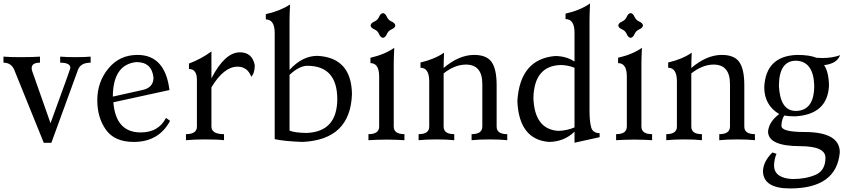

<svg xmlns="http://www.w3.org/2000/svg" viewBox="-23 -793 4813 1086"><path d="M267.6 14.6H224.6L57.6 -397.9Q40.5 -438.5 -3.4 -438.5V-472.7Q30.8 -469.7 91.3 -469.7Q166.5 -469.7 203.1 -472.7V-438.5Q156.2 -438.5 156.2 -407.7Q156.2 -397.9 159.2 -390.6L262.7 -96.2Q375 -402.8 375 -408.7Q375 -438.5 317.4 -438.5V-472.7Q352.1 -469.7 403.3 -469.7Q454.1 -469.7 489.7 -472.7V-438.5Q432.6 -438.5 418 -397.9Z M733.9 9.8Q625 9.8 576.2 -59.1Q527.3 -127.9 527.3 -226.1Q527.3 -329.6 590.3 -406Q653.3 -482.4 754.4 -482.4Q911.1 -482.4 935.5 -283.7L618.2 -214.4Q631.8 -43.9 772.9 -43.9Q873.5 -43.9 916 -126L939 -109.4Q875 9.8 733.9 9.8ZM615.2 -246.6 784.2 -284.2Q845.2 -297.9 845.2 -354Q835.9 -441.9 748.5 -441.9Q616.2 -428.2 615.2 -246.6Z M1244.1 0Q1209 -4.4 1136.2 -4.4Q1073.7 -4.4 1028.8 0V-34.2Q1090.8 -34.2 1090.8 -77.1V-340.8Q1090.8 -402.8 1045.9 -402.8V-433.6Q1113.3 -458.5 1172.9 -502V-350.1Q1249 -497.1 1334 -497.1Q1403.8 -497.1 1418 -424.3Q1418 -379.4 1398.4 -358.9Q1376.5 -416 1320.3 -416Q1242.2 -415 1172.9 -298.8V-77.1Q1172.9 -34.2 1244.1 -34.2Z M1710.9 -41Q1883.3 -47.4 1884.8 -231Q1884.8 -420.9 1714.8 -420.9Q1669.4 -420.4 1614.7 -369.6V-54.2Q1643.6 -42 1710.9 -41ZM1687 9.8Q1584 5.9 1530.8 -5.9V-608.9Q1529.8 -683.1 1480.5 -683.1V-712.9Q1561.5 -731 1617.7 -767.6Q1614.7 -710 1614.7 -678.7V-397.5Q1686.5 -477.1 1772.5 -477.1Q1963.9 -467.3 1967.8 -262.2Q1960 -2 1687 9.8Z M2143.1 -579.1Q2129.4 -580.6 2121.3 -599.9Q2113.3 -619.1 2094 -627.2Q2074.7 -635.3 2073.2 -648.9Q2074.7 -662.6 2094 -670.9Q2113.3 -679.2 2121.3 -698.2Q2129.4 -717.3 2143.1 -718.8Q2156.7 -717.3 2165 -698.2Q2173.3 -679.2 2192.4 -670.9Q2211.4 -662.6 2212.9 -648.9Q2211.4 -635.3 2192.4 -627.2Q2173.3 -619.1 2165 -599.9Q2156.7 -580.6 2143.1 -579.1ZM2264.6 0Q2223.6 -2.9 2164.1 -3.4Q2104.5 -2.9 2061 0V-34.2Q2121.6 -34.2 2121.6 -77.1V-360.4Q2121.6 -436 2072.3 -436V-466.3Q2153.3 -484.9 2207 -522.5Q2204.1 -463.4 2204.1 -431.6V-77.1Q2204.1 -34.2 2264.6 -34.2Z M2846.2 0Q2805.7 -4.4 2746.6 -4.4Q2687.5 -4.4 2644.5 0V-34.2Q2704.6 -34.2 2705.1 -76.7V-317.9Q2705.1 -427.7 2612.3 -427.7Q2549.8 -427.7 2486.3 -377.9V-76.7Q2486.3 -34.2 2546.4 -34.2V0Q2505.9 -4.4 2446.8 -4.4Q2387.7 -4.4 2344.7 0V-34.2Q2404.8 -34.2 2404.8 -76.7V-334.5Q2404.3 -409.7 2355.5 -409.7V-439.5Q2435.5 -458 2488.8 -495.1Q2486.3 -448.7 2486.3 -408.7Q2573.7 -482.4 2658.7 -482.4Q2730 -482.4 2758.1 -441.7Q2786.1 -400.9 2786.1 -311.5V-76.7Q2786.1 -34.2 2846.2 -34.2Z M3135.7 -52.7Q3183.1 -54.2 3226.6 -72.3V-409.7Q3190.4 -424.3 3149.4 -425.3Q2998.5 -421.4 2994.1 -239.3Q3000 -61 3135.7 -52.7ZM3226.6 14.2V-48.3Q3168.5 8.3 3082.5 9.8Q2913.1 -3.4 2903.3 -220.2Q2917.5 -458.5 3116.2 -476.1Q3179.7 -476.1 3226.6 -444.8V-607.9Q3226.6 -685.1 3175.8 -685.1V-715.8Q3259.3 -734.9 3314.5 -773.4Q3311.5 -712.9 3311.5 -680.7V-161.6Q3312 -102.1 3321.3 -71.3Q3330.6 -40.5 3368.7 -39.6V-17.1Z M3543.9 -579.1Q3530.3 -580.6 3522.2 -599.9Q3514.2 -619.1 3494.9 -627.2Q3475.6 -635.3 3474.1 -648.9Q3475.6 -662.6 3494.9 -670.9Q3514.2 -679.2 3522.2 -698.2Q3530.3 -717.3 3543.9 -718.8Q3557.6 -717.3 3565.9 -698.2Q3574.2 -679.2 3593.3 -670.9Q3612.3 -662.6 3613.8 -648.9Q3612.3 -635.3 3593.3 -627.2Q3574.2 -619.1 3565.9 -599.9Q3557.6 -580.6 3543.9 -579.1ZM3665.5 0Q3624.5 -2.9 3564.9 -3.4Q3505.4 -2.9 3461.9 0V-34.2Q3522.5 -34.2 3522.5 -77.1V-360.4Q3522.5 -436 3473.1 -436V-466.3Q3554.2 -484.9 3607.9 -522.5Q3605 -463.4 3605 -431.6V-77.1Q3605 -34.2 3665.5 -34.2Z M4247.1 0Q4206.5 -4.4 4147.5 -4.4Q4088.4 -4.4 4045.4 0V-34.2Q4105.5 -34.2 4106 -76.7V-317.9Q4106 -427.7 4013.2 -427.7Q3950.7 -427.7 3887.2 -377.9V-76.7Q3887.2 -34.2 3947.3 -34.2V0Q3906.7 -4.4 3847.7 -4.4Q3788.6 -4.4 3745.6 0V-34.2Q3805.7 -34.2 3805.7 -76.7V-334.5Q3805.2 -409.7 3756.3 -409.7V-439.5Q3836.4 -458 3889.6 -495.1Q3887.2 -448.7 3887.2 -408.7Q3974.6 -482.4 4059.6 -482.4Q4130.9 -482.4 4158.9 -441.7Q4187 -400.9 4187 -311.5V-76.7Q4187 -34.2 4247.1 -34.2Z M4476.6 -165.5Q4582.5 -165.5 4582.5 -308.6Q4578.6 -445.8 4480 -449.7Q4382.8 -449.7 4382.8 -306.2Q4390.1 -167 4476.6 -165.5ZM4445.3 272.9Q4296.4 272.9 4292.5 177.2Q4293.5 120.6 4346.2 69.3L4369.1 77.1Q4356.4 105 4355 144.5Q4357.4 214.8 4459.5 219.7Q4536.1 219.7 4591.1 195.3Q4646 170.9 4646 99.1Q4646 34.2 4503.4 33.7Q4321.3 33.7 4321.3 -49.8Q4326.7 -104.5 4384.3 -147.9Q4299.8 -198.2 4299.8 -300.3Q4308.6 -476.6 4485.8 -482.4Q4556.2 -482.4 4595.2 -466.3Q4612.3 -464.8 4627.9 -464.8Q4685.1 -464.8 4729.5 -481Q4714.8 -448.7 4686.3 -437Q4657.7 -425.3 4638.2 -425.3Q4664.6 -385.3 4666 -309.1Q4658.2 -145 4473.6 -134.8Q4439.9 -134.8 4412.6 -139.6Q4397 -113.3 4397 -81.1Q4397 -46.4 4526.4 -46.4Q4727.1 -46.4 4727.1 68.8Q4709 272.9 4445.3 272.9Z"/></svg>

Font: Almanac
Style: Regular
Weight: 400
Designer: Eden's Almanac
Version: Version 3.501;March 28, 2021;FontCreator 13.0.0.2683 64-bit